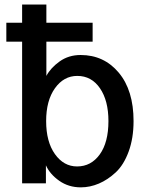

<svg xmlns="http://www.w3.org/2000/svg" viewBox="-20 -805 644 843"><path d="M182.6 -273.4Q182.6 -182.6 221.2 -128.4Q259.8 -74.2 318.4 -74.2Q379.9 -74.2 418 -127Q456.1 -179.7 456.1 -273.4Q456.1 -363.3 418.9 -417.5Q381.8 -471.7 319.3 -471.7Q259.8 -471.7 221.2 -417.5Q182.6 -363.3 182.6 -273.4ZM7.8 -622.1V-705.1H77.1V-785.2H183.6V-705.1H386.7V-622.1H183.6V-471.7Q202.1 -506.8 241.7 -535.2Q281.2 -563.5 334 -563.5Q436.5 -563.5 501.5 -485.8Q566.4 -408.2 566.4 -273.4Q566.4 -198.2 544.9 -139.6Q523.4 -81.1 488.3 -48.3Q453.1 -15.6 414.1 1Q375 17.6 335 17.6Q281.2 17.6 240.2 -11.2Q199.2 -40 181.6 -79.1V0H77.1V-622.1Z"/></svg>

Font: Gothic A1 SemiBold
Style: Regular
Weight: 600
Version: Version 2.50